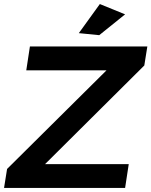

<svg xmlns="http://www.w3.org/2000/svg" viewBox="-27 -930 749 950"><path d="M702 -700 687 -606 196 -118H610L592 0H-7L8 -94L500 -582H103L121 -700ZM467 -910 592 -859 464 -756 363 -766Z"/></svg>

Font: Gontserrat Medium
Style: Italic
Weight: 500
Italic angle: -11.3°
Designer: Julieta Ulanovsky
Foundry: Julieta Ulanovsky
Version: Version 6.001